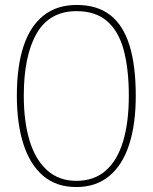

<svg xmlns="http://www.w3.org/2000/svg" viewBox="-20 -745 617 775"><path d="M288 10Q207 10 154 -35.5Q101 -81 74.5 -163.5Q48 -246 48 -359Q48 -477 75 -558.5Q102 -640 156 -682.5Q210 -725 289 -725Q372 -725 424.5 -684.5Q477 -644 502.5 -562.5Q528 -481 528 -358Q528 -243 501 -160.5Q474 -78 420.5 -34Q367 10 288 10ZM288 -15Q360 -15 407 -56.5Q454 -98 477 -175Q500 -252 500 -358Q500 -466 479.5 -542.5Q459 -619 412.5 -659.5Q366 -700 289 -700Q180 -700 128 -610Q76 -520 76 -358Q76 -254 99.5 -177Q123 -100 170.5 -57.5Q218 -15 288 -15Z"/></svg>

Font: Noto Serif Khmer Condensed Thin
Style: Regular
Weight: 250
Width: 3
Designer: Danh Hong and the Monotype Design Team
Foundry: Monotype Imaging Inc.
Version: Version 2.004